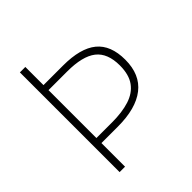

<svg xmlns="http://www.w3.org/2000/svg" viewBox="-196 -843 972 972"><g transform="rotate(-45 290.0 -357.0)"><path d="M525 -382Q525 -276 456.5 -222.5Q388 -169 258 -169H141V0H102V-714H141V-584H281Q405 -584 465 -535Q525 -486 525 -382ZM253 -205Q325 -205 377 -221.5Q429 -238 457 -276.5Q485 -315 485 -381Q485 -469 434.5 -508.5Q384 -548 274 -548H141V-205Z"/></g></svg>

Font: Noto Sans Lao Looped ExtraLight
Style: Regular
Weight: 200
Designer: Mark Frömberg, Ben Mitchell
Foundry: The Fontpad Ltd
Version: Version 1.002; ttfautohint (v1.8.4.7-5d5b)